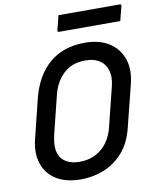

<svg xmlns="http://www.w3.org/2000/svg" viewBox="-98 -968 851 1061"><g transform="rotate(-10 328.0 -437.5)"><path d="M420 -720Q502 -720 556 -685.5Q610 -651 631 -590.5Q652 -530 632 -451L573 -215Q553 -133 507 -81Q461 -29 399.5 -4.5Q338 20 270 20Q186 20 132 -14Q78 -48 58.5 -108Q39 -168 58 -244L112 -462Q143 -586 221 -653Q299 -720 420 -720ZM167 -252Q154 -197 159.5 -164Q165 -131 184 -111Q199 -95 223 -86Q247 -77 281 -77Q352 -77 402.5 -119Q453 -161 472 -237L526 -455Q538 -503 530.5 -535.5Q523 -568 503 -589Q487 -605 463.5 -614Q440 -623 405 -623Q330 -623 283 -578Q236 -533 219 -462ZM304 -895H647Q658 -895 656 -884Q650 -864 645 -844.5Q640 -825 635 -804H292Q281 -804 284 -815Q289 -836 294.5 -855.5Q300 -875 304 -895Z"/></g></svg>

Font: Recursive Sn Lnr St Med
Style: Italic
Weight: 500
Italic angle: -15°
Version: Version 1.079;hotconv 1.0.112;makeotfexe 2.5.65598; ttfautoh